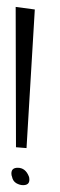

<svg xmlns="http://www.w3.org/2000/svg" viewBox="-20 -541 176 561"><path d="M26.7 -110.8 25.8 -520.8 81.7 -513.3 57.5 -108.3ZM47.5 0Q37.5 0 27.5 -5.8Q17.5 -11.7 15 -25Q13.3 -28.3 13.3 -34.2Q13.3 -50.8 31.7 -50.8Q54.2 -50.8 64.2 -25.8Q65.8 -22.5 65.8 -15.8Q65.8 0 47.5 0Z"/></svg>

Font: Sirivennela
Style: Regular
Weight: 400
Designer: Appaji Ambarisha Darbha
Foundry: Appaji Ambarisha Darbha
Version: Version 1.00; ttfautohint (v1.8.4.7-5d5b)